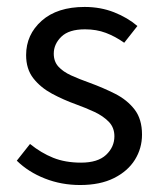

<svg xmlns="http://www.w3.org/2000/svg" viewBox="-20 -518 459 550"><path d="M209.5 12Q155.8 12 108.6 -6.6Q61.4 -25.1 28.1 -57.7L66 -105.6Q97.8 -79.9 132.4 -66Q167 -52.1 212.2 -52.1Q260.1 -52.1 283.9 -74.4Q307.7 -96.8 307.7 -127.6Q307.7 -152.6 291.6 -169.2Q275.5 -185.7 250.6 -197.4Q225.6 -209 198 -219Q161.8 -232 129 -249.6Q96.2 -267.3 75.5 -293.7Q54.8 -320.2 54.8 -360.1Q54.8 -418.9 99.4 -458.5Q144 -498.1 222.5 -498.1Q268.1 -498.1 306.9 -482.8Q345.7 -467.4 373.6 -443.5L335.8 -395.5Q310.3 -413.6 283.3 -423.8Q256.3 -434 223.5 -434Q177.4 -434 155.7 -412.8Q134 -391.6 134 -364.3Q134 -341.9 147.2 -327.3Q160.4 -312.7 183.7 -302Q207 -291.4 237.1 -280.7Q275.1 -266.8 309.5 -249.5Q344 -232.1 365.4 -204.5Q386.8 -176.9 386.8 -132.5Q386.8 -93.1 366.4 -60.3Q346 -27.6 306.4 -7.8Q266.8 12 209.5 12Z"/></svg>

Font: Source Sans Variable
Style: Regular
Weight: 200
Designer: Paul D. Hunt
Foundry: Adobe Systems Incorporated
Version: Version 3.006;hotconv 1.0.111;makeotfexe 2.5.65597